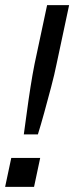

<svg xmlns="http://www.w3.org/2000/svg" viewBox="-26 -730 290 750"><path d="M67 -205Q72 -240 78.5 -289Q85 -338 93 -389Q101 -440 109 -480L158 -710H244L195 -480Q187 -440 173.5 -389Q160 -338 146.5 -289Q133 -240 122 -205ZM-6 0 18 -113H131L107 0Z"/></svg>

Font: Geist
Style: Italic
Weight: 400
Italic angle: -12°
Designer: Basement.studio, Andrés Briganti, Mateo Zaragoza
Foundry: Basement.studio, Vercel, Andrés Briganti, Guido Ferreyra, Mateo Zaragoza
Version: Version 1.500